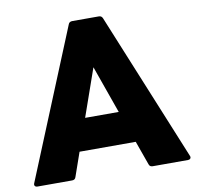

<svg xmlns="http://www.w3.org/2000/svg" viewBox="-87 -863 1030 996"><g transform="rotate(-10 427.5 -365.0)"><path d="M31 42H213C223 42 230 38 233 28L277 -98H573L618 28C621 38 628 42 638 42H824C833 42 839 37 839 29C839 27 838 25 837 22L517 -759C513 -768 507 -772 497 -772H357C348 -772 340 -768 337 -759L17 22C12 33 18 42 31 42ZM336 -266 424 -517 513 -266Z"/></g></svg>

Font: LINE Seed JP App_OTF ExtraBold
Style: Regular
Weight: 800
Designer: LINE & Fontrix & Fontworks
Version: Version 1.013